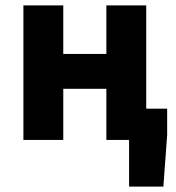

<svg xmlns="http://www.w3.org/2000/svg" viewBox="-20 -516 649 708"><path d="M456 172V0H425.2V-115.3H596.4V-18.6L582.5 172ZM66.3 0V-496.1H213.3V-317.1H372.2V-496.1H519.2V0H372.2V-188.6H213.3V0Z"/></svg>

Font: Source Sans 3 Variable
Style: Regular
Weight: 200
Designer: Paul D. Hunt
Foundry: Adobe Systems Incorporated
Version: Version 3.026